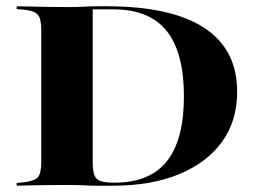

<svg xmlns="http://www.w3.org/2000/svg" viewBox="-20 -591 816 611"><path d="M289.5 0Q270.2 0 246.8 -1.2Q223.4 -2.4 196.8 -2.4Q163.7 -2.4 132.3 -2Q100.8 -1.6 75.8 -1.2Q50.8 -0.8 33.1 0V-8.9L53.2 -10.5Q77.4 -13.7 89.9 -19.4Q102.4 -25 106.9 -38.7Q111.3 -52.4 111.3 -78.2V-492.7Q111.3 -518.5 106.9 -532.3Q102.4 -546 89.9 -552Q77.4 -558.1 53.2 -560.5L33.1 -562.1V-571Q50.8 -571 75.8 -570.2Q100.8 -569.4 132.3 -569Q163.7 -568.5 196.8 -568.5Q223.4 -568.5 246.8 -569.8Q270.2 -571 289.5 -571H319.4Q525 -571 629.8 -502.4Q734.7 -433.9 734.7 -299.2Q734.7 -206.5 686.7 -139.9Q638.7 -73.4 550 -36.7Q461.3 0 338.7 0ZM344.4 -9.7Q456.5 -9.7 510.9 -77.8Q565.3 -146 565.3 -284.7Q565.3 -423.4 510.5 -492.3Q455.6 -561.3 340.3 -561.3H275V-76.6Q275 -48.4 280.2 -33.9Q285.5 -19.4 300.4 -14.5Q315.3 -9.7 344.4 -9.7Z"/></svg>

Font: Playfair 144pt SemiExpanded Black
Style: Regular
Weight: 900
Width: 6
Designer: Claus Eggers Sørensen
Foundry: Claus Eggers Sørensen
Version: Version 2.203